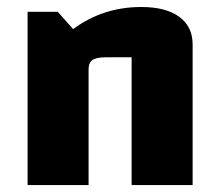

<svg xmlns="http://www.w3.org/2000/svg" viewBox="-20 -534 630 554"><path d="M59.6 0V-500H146.6L191.1 -450Q233.7 -481.8 282.9 -497.8Q332 -513.8 387.8 -513.8Q458.5 -513.8 497.2 -485.5Q535.8 -457.1 535.8 -406V0H359.8V-368.7H285.6Q257.9 -368.7 246.8 -360.9Q235.6 -353.1 235.6 -333.5V0Z"/></svg>

Font: Changa
Style: Regular
Weight: 400
Designer: Eduardo Rodriguez Tunni
Foundry: Eduardo Rodriguez Tunni
Version: Version 3.003